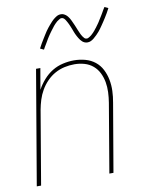

<svg xmlns="http://www.w3.org/2000/svg" viewBox="-85 -817 670 878"><g transform="rotate(-10 250.0 -378.0)"><path d="M14 0 104 -530H124L107 -432Q120 -456 138.5 -477Q157 -498 180 -512Q203 -526 229.5 -532Q256 -538 281 -538Q308 -538 333.5 -531Q359 -524 378.5 -508.5Q398 -493 409.5 -470.5Q421 -448 426 -422.5Q431 -397 430 -370Q429 -343 424 -316L370 0H351L405 -319Q409 -343 410 -367.5Q411 -392 407 -414.5Q403 -437 393 -457.5Q383 -478 366 -492.5Q349 -507 326.5 -513.5Q304 -520 280 -520Q257 -520 234 -515Q211 -510 190 -498.5Q169 -487 151.5 -469Q134 -451 122 -430Q110 -409 103 -386.5Q96 -364 92 -342L34 0ZM357 -608Q350 -608 344 -610.5Q338 -613 333.5 -617Q329 -621 325.5 -625.5Q322 -630 319 -635Q316 -640 313 -645.5Q310 -651 307.5 -656.5Q305 -662 303 -667.5Q301 -673 298.5 -679.5Q296 -686 293.5 -692Q291 -698 288.5 -703.5Q286 -709 283.5 -713.5Q281 -718 277.5 -724Q274 -730 269.5 -734Q265 -738 259 -738Q254 -738 252 -736.5Q250 -735 246 -733Q242 -731 237 -727Q232 -723 226.5 -717Q221 -711 219 -708.5Q217 -706 214.5 -702.5Q212 -699 209.5 -696Q207 -693 204.5 -689.5Q202 -686 199 -682Q196 -678 193 -673.5Q190 -669 187 -664.5Q184 -660 181 -655Q178 -650 175 -644.5Q172 -639 168.5 -633.5Q165 -628 161.5 -622Q158 -616 155 -610L138 -618Q144 -630 150 -640Q156 -650 161.5 -659Q167 -668 172 -676Q177 -684 182 -691.5Q187 -699 192 -705Q197 -711 201.5 -716.5Q206 -722 213.5 -730Q221 -738 229 -744Q237 -750 243.5 -753Q250 -756 259 -756Q266 -756 271.5 -753.5Q277 -751 281.5 -747.5Q286 -744 290 -739Q294 -734 297 -729Q300 -724 302.5 -718.5Q305 -713 307.5 -707.5Q310 -702 312.5 -696.5Q315 -691 317.5 -684.5Q320 -678 322.5 -672Q325 -666 327.5 -660.5Q330 -655 332 -650.5Q334 -646 338 -640Q342 -634 346 -630Q350 -626 357 -626Q361 -626 363.5 -627.5Q366 -629 370 -631Q374 -633 378.5 -637Q383 -641 389 -647Q395 -653 397 -656Q399 -659 401.5 -662Q404 -665 406.5 -668Q409 -671 411.5 -675Q414 -679 417 -682.5Q420 -686 422.5 -690.5Q425 -695 428 -699.5Q431 -704 434 -709Q437 -714 440.5 -719.5Q444 -725 447 -730.5Q450 -736 453.5 -742Q457 -748 461 -754L478 -746Q472 -734 466 -724Q460 -714 454.5 -705Q449 -696 443.5 -688Q438 -680 433 -672.5Q428 -665 423.5 -659Q419 -653 414.5 -647.5Q410 -642 402 -634Q394 -626 386.5 -620Q379 -614 372 -611Q365 -608 357 -608Z"/></g></svg>

Font: iosevka_custom_sans_ss08 Thin
Style: Italic
Weight: 100
Italic angle: -10°
Designer: Belleve Invis
Foundry: Belleve Invis
Version: Version 10.3.0; ttfautohint (v1.8.3)